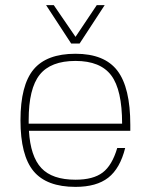

<svg xmlns="http://www.w3.org/2000/svg" viewBox="-20 -720 589 750"><path d="M93 -209Q99 -109 141.5 -63.5Q184 -18 275 -18Q344 -18 381 -46Q418 -74 438 -142H469Q449 -62 403 -26Q357 10 275 10Q162 10 111 -51.5Q60 -113 60 -250Q60 -387 111 -448.5Q162 -510 275 -510Q388 -510 438.5 -444Q489 -378 489 -232V-209ZM92 -251V-237H457Q457 -369 414.5 -425.5Q372 -482 275 -482Q178 -482 135 -428Q92 -374 92 -251ZM389 -700 291 -550H258L160 -700H190L275 -576L358 -700Z"/></svg>

Font: Fivo Sans Thin
Style: Regular
Weight: 250
Foundry: Alexander Slobzheninov
Version: 1.0